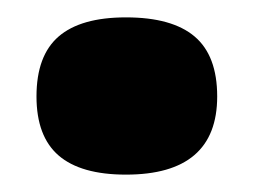

<svg xmlns="http://www.w3.org/2000/svg" viewBox="-20 -454 292 221"><path d="M125 -253Q73 -253 47.5 -275Q22 -297 22 -343Q22 -390 47.5 -412Q73 -434 125 -434Q178 -434 204 -412Q230 -390 230 -343Q230 -253 125 -253Z"/></svg>

Font: Bricolage Grotesque 96pt ExtraBold ExtraBold
Style: Regular
Weight: 800
Version: Version 1.001;gftools[0.9.33.dev8+g029e19f]